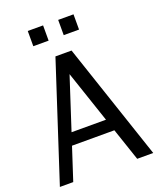

<svg xmlns="http://www.w3.org/2000/svg" viewBox="-165 -1020 930 1121"><g transform="rotate(-20 300.0 -460.0)"><path d="M429.2 -825.2H334V-919.9H429.2ZM240.2 -825.2H145V-919.9H240.2ZM589.8 0H490.2L421.9 -202.1H158.7L92.8 0H9.8L246.1 -725.1H346.2ZM397 -276.9 288.1 -599.6 183.1 -276.9Z"/></g></svg>

Font: Aurulent Sans Mono
Style: Regular
Weight: 400
Monospace: yes
Version: Version 2007.05.04